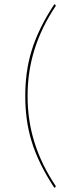

<svg xmlns="http://www.w3.org/2000/svg" viewBox="-20 -772 340 912"><path d="M111 -316Q111 -199.5 144 -94.8Q177 10 243 109Q245 111.5 245 113.5Q245 115.5 243 117L238 120Q199 60.5 172.5 6Q146 -48.5 130 -101.2Q114 -154 107 -206.8Q100 -259.5 100 -316Q100 -372 107 -425Q114 -478 130 -530.8Q146 -583.5 172.5 -638Q199 -692.5 238 -752L243 -749Q245 -748 245 -745.5Q245 -743.5 243 -741Q177 -642 144 -537Q111 -432 111 -316Z"/></svg>

Font: Lato TR Hairline
Style: Regular
Weight: 250
Designer: Lukasz Dziedzic
Foundry: Lukasz Dziedzic
Version: Version 1.104 2013